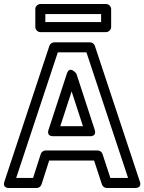

<svg xmlns="http://www.w3.org/2000/svg" viewBox="-33 -912 720 957"><path d="M47.6 -25 255.1 -651H397.9L605.4 -25H517.1L477.8 -144.8C474.3 -155.4 463.6 -162 454 -162H194C182.9 -162 173.2 -154 170.2 -144.6L131.8 -25ZM-10.7 -7.9C-22.7 28.4 13 25 13 25H150C159.8 25 170.4 18.2 173.8 7.6L212.2 -112H435.9L475.2 7.8C478.3 16.9 487.9 25 499 25H640C678.2 25 663.7 -7.9 663.7 -7.9L439.7 -683.9C436.7 -692.9 427.1 -701 416 -701H237C227.5 -701 216.8 -694.4 213.3 -683.9ZM233 -233H415C415 -233 450.6 -229.6 438.8 -265.8L347.8 -544.8C347.8 -544.8 314.5 -588.5 300.2 -544.8L209.2 -265.8C209.2 -265.8 195 -233 233 -233ZM267.5 -283 324 -456.4 380.5 -283ZM193 -802V-842H471V-802ZM143 -777C143 -766.3 152.9 -752 168 -752H496C506.7 -752 521 -761.9 521 -777V-867C521 -877.7 511.1 -892 496 -892H168C157.3 -892 143 -882.1 143 -867Z"/></svg>

Font: Fog Sans
Style: Outline
Weight: 700
Foundry: Intel Corporation
Version: Version 1.00